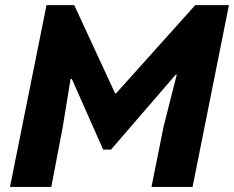

<svg xmlns="http://www.w3.org/2000/svg" viewBox="-20 -740 926 760"><path d="M164.1 -719.7H273.9L435.5 -370.6H439.5L752.9 -719.7H886.2L742.2 0H579.6L627.4 -238.3L679.7 -444.8H675.8L419.4 -147.9H388.2L264.6 -427.2H259.3L228.5 -238.3L183.1 0H19.5Z"/></svg>

Font: Reddit Sans Vanilla ExtraBold
Style: Italic
Weight: 800
Italic angle: -11.25°
Designer: Stephen Hutchings
Version: Version 1.013